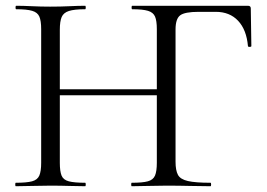

<svg xmlns="http://www.w3.org/2000/svg" viewBox="-20 -645 926 665"><path d="M436.4 0Q434.4 0 434.4 -6Q434.4 -12 436.4 -12Q473.5 -12 492 -17Q510.6 -22 516.9 -37Q523.2 -52 523.2 -81V-544Q523.2 -573 517 -587.5Q510.8 -602 492.6 -607.5Q474.4 -613 437.8 -613Q435.8 -613 435.8 -619Q435.8 -625 437.8 -625H838.8Q848.6 -625 848.6 -616L850.6 -485.6Q850.6 -482.6 844.8 -482.5Q839 -482.4 838.8 -485.4Q833.8 -542 804.7 -573Q775.6 -604 727.2 -604H668.2Q619.8 -604 603.9 -591.8Q588 -579.6 588 -543V-85Q588 -55 596.3 -39.5Q604.5 -24 630.8 -18Q657 -12 709.2 -12Q711.2 -12 711.2 -6Q711.2 0 709.2 0Q676 0 638.5 -1Q601 -2 555.2 -2Q522.4 -2 491.6 -1Q460.8 0 436.4 0ZM34.8 0Q32.8 0 32.8 -6Q32.8 -12 34.8 -12Q72 -12 90.9 -17Q109.8 -22 116.2 -37Q122.6 -52 122.6 -81V-544Q122.6 -573 116.3 -587.5Q110 -602 91.5 -607.5Q73 -613 36 -613Q33.8 -613 33.8 -619Q33.8 -625 36 -625Q60.4 -625 90.6 -623.5Q120.8 -622 153.6 -622Q190.8 -622 220.9 -623.5Q251.1 -625 275 -625Q277 -625 277 -619Q277 -613 275 -613Q237.5 -613 218.8 -607Q200 -601 193.6 -586Q187.2 -571 187.2 -542V-81Q187.2 -52 193.2 -37Q199.2 -22 218.4 -17Q237.6 -12 275 -12Q277 -12 277 -6Q277 0 275 0Q250.1 0 220.4 -1Q190.8 -2 153.6 -2Q120.8 -2 90 -1Q59.2 0 34.8 0ZM152.2 -315V-335.8H551.8V-315Z"/></svg>

Font: Cormorant Light
Style: Regular
Weight: 300
Designer: Christian Thalmann (Catharsis Fonts)
Foundry: Catharsis Fonts
Version: Version 4.000